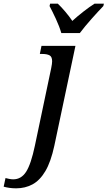

<svg xmlns="http://www.w3.org/2000/svg" viewBox="-153 -786 586 1046"><path d="M-65 240Q-84 240 -101.5 237.5Q-119 235 -133 231L-123 184Q-116 186 -103.5 188.5Q-91 191 -81 191Q-37 191 -10.5 149.5Q16 108 37 8L126 -415Q131 -440 131 -452Q131 -477 117 -484.5Q103 -492 78 -492H64L73 -536H258L143 8Q124 96 94 146.5Q64 197 24 218.5Q-16 240 -65 240ZM181 -606Q171 -641 151.5 -683Q132 -725 117 -753L120 -766H162Q181 -748 203 -722Q225 -696 241 -672Q267 -696 301 -722.5Q335 -749 362 -766H413L410 -753Q383 -725 346 -683.5Q309 -642 282 -606Z"/></svg>

Font: Noto Serif SemiCondensed Medium
Style: Italic
Weight: 500
Width: 4
Italic angle: -12°
Designer: Monotype Design Team
Foundry: Monotype Imaging Inc.
Version: Version 2.013